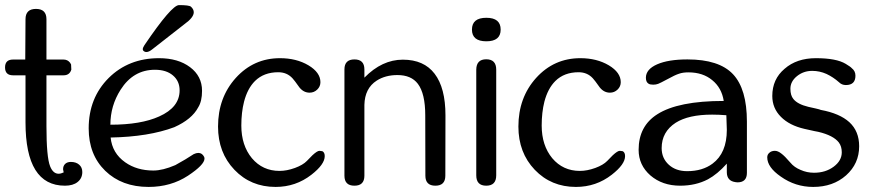

<svg xmlns="http://www.w3.org/2000/svg" viewBox="-20 -736 3467 761"><path d="M293.5 -83.5Q306.2 -72.8 306.2 -54.2Q306.2 -29.3 287.6 -14.6Q269.5 0 237.3 0Q81.1 0 81.1 -251V-437.5H31.7Q0 -437.5 0 -468.8Q0 -500 31.7 -500H80.1L81.1 -659.7Q81.1 -700.7 122.6 -700.7Q164.1 -700.7 164.1 -659.7V-500H231.9Q248 -500 257.8 -487.3L261.2 -481.4L261.7 -480.5L262.7 -460Q255.9 -437.5 231.9 -437.5H164.1V-236.3Q164.1 -112.8 178.7 -76.7Q190.4 -47.4 212.4 -47.4Q221.2 -47.4 232.4 -52.7Q231 -61 230 -64.9Q230 -78.6 238.3 -86.4Q246.6 -94.2 260.7 -94.2Q281.2 -94.2 293.5 -83.5Z M552.2 -556.6Q660.2 -715.8 689.5 -715.8Q729.5 -715.8 736.8 -709.5Q748 -699.2 748 -687.5Q748 -666.5 710.9 -640.1Q586.4 -543 583.5 -540.5Q570.3 -529.8 560.1 -529.8Q553.2 -529.8 547.9 -535.2Q545.9 -537.6 545.9 -541Q545.9 -546.9 552.2 -556.6ZM610.8 -274.4Q691.9 -310.5 691.9 -377.9Q691.9 -414.6 665.5 -437Q639.2 -459.5 594.2 -459.5Q508.3 -459.5 458 -380.4Q417.5 -316.9 417.5 -241.7Q538.6 -241.7 610.8 -274.4ZM747.6 -125Q757.8 -129.9 766.1 -129.9Q781.2 -129.9 789.1 -114.3Q790.5 -110.8 790.5 -107.4Q790.5 -83 725.1 -39.6Q657.2 4.9 568.8 4.9Q462.9 4.9 397 -59.1Q331.5 -123 331.5 -227.1Q331.5 -347.7 410.6 -426.8Q489.7 -505.4 610.4 -505.4Q686 -505.4 733.4 -469.7Q780.8 -434.1 780.8 -376Q780.8 -334.5 765.6 -310.5Q740.7 -263.2 670.9 -231.9Q569.3 -193.8 418.5 -190.9Q424.8 -128.9 476.1 -92.8Q522.5 -60.1 587.9 -60.1Q625 -60.1 674.8 -81.5Q717.8 -105 747.6 -125Z M1214.4 -43.5Q1152.3 4.9 1072.3 4.9Q974.1 4.9 909.2 -63Q844.2 -130.9 844.2 -234.4Q844.2 -349.1 914.6 -427.2Q985.4 -505.4 1089.8 -505.4Q1154.8 -505.4 1202.6 -477.1Q1250 -448.7 1250 -410.2Q1250 -393.1 1237.3 -380.9Q1224.6 -368.7 1207 -368.7Q1183.6 -368.7 1167 -389.2Q1146 -418.9 1139.2 -425.8Q1117.2 -449.7 1083 -449.7Q1025.9 -449.7 990.7 -415Q960.9 -385.3 947.3 -333Q936.5 -290.5 936.5 -238.3Q936.5 -159.7 978.5 -108.9Q1021 -58.6 1087.9 -58.6Q1116.7 -58.6 1148.9 -70.3Q1180.7 -82 1196.3 -98.1Q1206.1 -108.4 1218.3 -120.6Q1237.3 -138.2 1246.1 -138.2L1257.8 -136.7Q1267.1 -131.8 1267.1 -117.2Q1267.1 -84.5 1214.4 -43.5Z M1702.6 -443.8Q1745.6 -387.7 1745.6 -278.8L1745.1 -39.6Q1745.1 0 1705.6 0Q1666 0 1666 -39.6L1665.5 -278.8Q1665.5 -365.2 1636.2 -403.8Q1609.9 -438.5 1555.2 -438.5Q1507.3 -438.5 1473.1 -416.5Q1425.8 -386.2 1424.3 -320.3V-39.6Q1424.3 0 1384.8 0Q1345.2 0 1345.2 -39.6V-460.9Q1345.2 -500.5 1384.8 -500.5Q1424.3 -500.5 1424.3 -460.9V-428.2Q1494.1 -499.5 1576.7 -499.5Q1660.2 -499.5 1702.6 -443.8Z M1946.8 -41Q1946.8 0 1907.2 0Q1867.7 0 1867.7 -41V-460Q1868.2 -501 1907.2 -501Q1946.8 -501 1946.8 -460ZM1907.7 -572.3Q1850.6 -572.3 1850.6 -618.7Q1850.6 -665.5 1907.7 -665.5Q1964.4 -665.5 1964.4 -618.7Q1964.4 -572.3 1907.7 -572.3Z M2404.8 -43.5Q2342.8 4.9 2262.7 4.9Q2164.6 4.9 2099.6 -63Q2034.7 -130.9 2034.7 -234.4Q2034.7 -349.1 2105 -427.2Q2175.8 -505.4 2280.3 -505.4Q2345.2 -505.4 2393.1 -477.1Q2440.4 -448.7 2440.4 -410.2Q2440.4 -393.1 2427.7 -380.9Q2415 -368.7 2397.5 -368.7Q2374 -368.7 2357.4 -389.2Q2336.4 -418.9 2329.6 -425.8Q2307.6 -449.7 2273.4 -449.7Q2216.3 -449.7 2181.2 -415Q2151.4 -385.3 2137.7 -333Q2127 -290.5 2127 -238.3Q2127 -159.7 2168.9 -108.9Q2211.4 -58.6 2278.3 -58.6Q2307.1 -58.6 2339.4 -70.3Q2371.1 -82 2386.7 -98.1Q2396.5 -108.4 2408.7 -120.6Q2427.7 -138.2 2436.5 -138.2L2448.2 -136.7Q2457.5 -131.8 2457.5 -117.2Q2457.5 -84.5 2404.8 -43.5Z M2804.2 -87.4Q2860.8 -129.4 2860.8 -221.2L2858.9 -279.3Q2829.1 -281.7 2802.7 -281.7Q2709 -281.7 2658.2 -249.5Q2602.5 -213.4 2602.5 -148.9Q2602.5 -108.9 2630.9 -83Q2658.7 -57.6 2703.6 -57.6Q2764.2 -57.6 2804.2 -87.4ZM2885.3 -441.9Q2940.4 -383.3 2940.4 -253.9V-50.8Q2940.4 -13.2 2902.8 -13.2L2894.5 -14.2Q2861.3 -19 2860.8 -52.7V-87.4Q2823.2 -45.4 2786.1 -25.4Q2737.8 0 2675.8 0Q2605.5 0 2558.1 -40.5Q2511.2 -81.5 2511.2 -142.1Q2511.2 -236.3 2585.4 -283.2Q2668 -335.9 2848.6 -335.9Q2840.3 -388.2 2802.7 -418.5Q2765.6 -449.2 2708.5 -449.2Q2686.5 -449.2 2671.4 -443.8Q2655.8 -439 2624 -421.4Q2597.7 -407.2 2588.9 -403.8Q2580.1 -400.4 2569.3 -400.4Q2557.1 -400.4 2551.3 -403.8Q2540 -410.2 2540 -427.7Q2540 -461.4 2584.5 -481Q2628.9 -500.5 2704.6 -500.5Q2830.1 -500.5 2885.3 -441.9Z M3346.7 -251.5Q3385.3 -215.8 3385.3 -156.2Q3385.3 -87.4 3333.5 -41Q3281.7 4.9 3203.1 4.9Q3132.3 4.9 3074.7 -36.1Q3021 -73.2 3021 -112.3Q3021 -123.5 3029.3 -130.4Q3037.6 -138.2 3051.3 -138.2Q3063 -138.2 3076.2 -127.9Q3089.8 -118.2 3112.8 -91.3Q3127.9 -72.8 3153.3 -62.5Q3178.2 -51.3 3206.5 -51.3Q3252 -51.3 3284.2 -75.2Q3316.4 -99.1 3316.4 -132.3Q3316.4 -155.8 3304.7 -171.4Q3283.2 -199.2 3223.6 -213.4Q3220.2 -214.4 3208.5 -216.3Q3197.3 -218.3 3168.9 -225.1Q3108.9 -238.8 3075.2 -272.9Q3041 -307.1 3041 -355.5Q3041 -422.4 3089.8 -463.4Q3137.7 -505.4 3213.9 -505.4Q3294.9 -505.4 3332 -482.9Q3351.6 -471.2 3356 -465.8Q3370.6 -454.6 3370.6 -436Q3370.6 -398.9 3332.5 -398.9Q3316.4 -398.9 3305.2 -410.2Q3282.7 -430.2 3255.9 -442.9Q3228.5 -455.1 3199.2 -455.1Q3164.6 -455.1 3138.7 -434.1Q3112.8 -413.1 3112.8 -384.3Q3112.8 -357.9 3124.5 -343.8Q3141.1 -322.8 3184.1 -312.5Q3201.7 -308.6 3212.4 -306.2Q3230 -302.2 3233.4 -300.3Q3308.1 -286.6 3346.7 -251.5Z"/></svg>

Font: inglobal
Style: Regular
Weight: 400
Designer: Andrey Kochetov, Denis Davydov, Evgeny Yurtaev
Foundry: inglobal
Version: Version 1.00 September 25, 2014, initial release